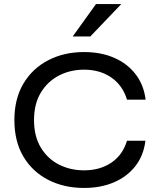

<svg xmlns="http://www.w3.org/2000/svg" viewBox="-20 -917 790 948"><path d="M698 -222Q689 -149 648.5 -97Q608 -45 543 -17Q478 11 395 11Q296 11 218 -29Q140 -69 95.5 -144Q51 -219 51 -324Q51 -429 95.5 -504Q140 -579 218 -619.5Q296 -660 395 -660Q479 -660 544 -631.5Q609 -603 649.5 -550.5Q690 -498 699 -425H607Q586 -495 530 -534Q474 -573 395 -573Q327 -573 271 -544Q215 -515 181.5 -459.5Q148 -404 148 -324Q148 -244 181.5 -188.5Q215 -133 271 -104.5Q327 -76 395 -76Q474 -76 530 -114Q586 -152 607 -222ZM339 -737 454 -897H579L426 -737Z"/></svg>

Font: Syne Medium
Style: Regular
Weight: 500
Designer: Lucas Descroix
Foundry: Bonjour Monde
Version: Version 2.200; ttfautohint (v1.8.4)